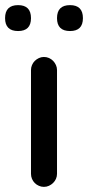

<svg xmlns="http://www.w3.org/2000/svg" viewBox="-73 -729 344 749"><path d="M47.9 -456.1Q47.9 -465.8 51.8 -475.1Q55.7 -484.4 62.5 -491.2Q69.3 -498 78.6 -502.4Q87.9 -506.8 98.1 -506.8Q108.9 -506.8 118.2 -502.7Q127.4 -498.5 134.3 -491.5Q141.1 -484.4 145.3 -475.1Q149.4 -465.8 149.4 -456.1V-50.8Q149.4 -40.5 145.3 -31.2Q141.1 -22 134 -15.1Q127 -8.3 117.9 -4.2Q108.9 0 98.1 0Q87.9 0 78.6 -4.2Q69.3 -8.3 62.5 -15.1Q55.7 -22 51.8 -31.2Q47.9 -40.5 47.9 -50.8V-253.4ZM-2.4 -709Q47.9 -709 47.9 -658.2Q47.9 -607.9 -2.4 -607.9Q-53.2 -607.9 -53.2 -658.2Q-53.2 -709 -2.4 -709ZM200.2 -709Q250.5 -709 250.5 -658.2Q250.5 -607.9 200.2 -607.9Q149.4 -607.9 149.4 -658.2Q149.4 -709 200.2 -709Z"/></svg>

Font: TGL 0-17
Style: Regular
Weight: 400
Designer: Peter Wiegel
Foundry: Peter Wiegel
Version: Version 1.003 2010